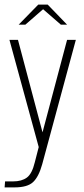

<svg xmlns="http://www.w3.org/2000/svg" viewBox="-26 -643 364 833"><path d="M-6 170 -4 144H31Q68 144 90.5 127.5Q113 111 125 61L142 -5L15 -470H52L159 -67L160 -58H157L158 -67L265 -470H303L157 70Q142 124 117.5 147Q93 170 37 170ZM55 -536 140 -623H181L265 -536H238L161 -603L84 -536Z"/></svg>

Font: Smooch Sans Thin Light
Style: Regular
Weight: 300
Version: Version 1.010